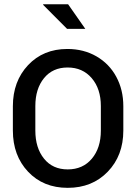

<svg xmlns="http://www.w3.org/2000/svg" viewBox="-20 -880 662 910"><path d="M458 -261.2V-377.4Q458 -459 414.8 -509.5Q371.6 -560.1 300.5 -560.1Q229.5 -560.1 188.5 -509.5Q147.5 -459 147.5 -377.4V-261.2Q147.5 -179.2 188.5 -128.2Q229.5 -77.1 301 -77.1Q372.6 -77.1 415.3 -127.9Q458 -178.7 458 -261.2ZM564.5 -376.5V-261.2Q564.5 -142.6 490.7 -66.2Q417 10.3 301 10.3Q185.1 10.3 113 -66.2Q41 -142.6 41 -261.2V-376.5Q41 -494.6 113 -571.3Q185.1 -647.9 299.3 -647.9Q376.5 -647.9 437.3 -612.8Q498 -577.6 531.2 -515.9Q564.5 -454.1 564.5 -376.5ZM302.7 -859.9 384.3 -743.2H297.9L184.1 -857.4L185.1 -859.9Z"/></svg>

Font: Yantramanav Medium
Style: Regular
Weight: 500
Version: Version 1.001;PS 1.0;hotconv 1.0.72;makeotf.lib2.5.5900; ttf